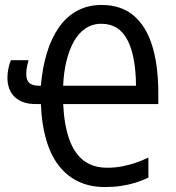

<svg xmlns="http://www.w3.org/2000/svg" viewBox="-20 -745 710 775"><path d="M390 -725Q468 -725 518.5 -683Q569 -641 594 -561.5Q619 -482 619 -367V-325H235Q239 -242 259 -184.5Q279 -127 317 -97.5Q355 -68 413 -68Q443 -68 470.5 -73Q498 -78 525 -87Q552 -96 579 -109V-28Q554 -16 526.5 -7.5Q499 1 468.5 5.5Q438 10 403 10Q343 10 296 -12.5Q249 -35 216.5 -77.5Q184 -120 166 -182.5Q148 -245 145 -325H123Q70 -325 40 -353Q10 -381 10 -432Q10 -450 14 -469Q18 -488 24 -502H95Q92 -491 89 -476.5Q86 -462 86 -446Q86 -421 98.5 -410Q111 -399 136 -399H145Q151 -471 169 -530.5Q187 -590 217.5 -634Q248 -678 291.5 -701.5Q335 -725 390 -725ZM389 -649Q352 -649 324 -629.5Q296 -610 277.5 -576.5Q259 -543 248 -497.5Q237 -452 235 -399H529Q528 -520 494 -584.5Q460 -649 389 -649Z"/></svg>

Font: Noto Sans Display Condensed
Style: Regular
Weight: 400
Width: 3
Designer: Monotype Design Team
Foundry: Monotype Imaging Inc.
Version: Version 2.003